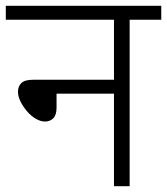

<svg xmlns="http://www.w3.org/2000/svg" viewBox="-20 -642 576 662"><path d="M0 -622H536V-574H427V0H373V-319H175V-271Q175 -246 164 -234.5Q153 -223 135 -223Q120 -223 103.5 -232.5Q87 -242 73 -258.5Q59 -275 50.5 -292.5Q42 -310 42 -326Q42 -344 53.5 -355.5Q65 -367 94 -367H373V-574H0Z"/></svg>

Font: Noto Sans Devanagari Light
Style: Regular
Weight: 300
Version: Version 2.003